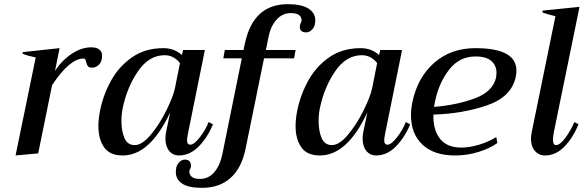

<svg xmlns="http://www.w3.org/2000/svg" viewBox="-20 -739 2812 925"><path d="M472 -470Q472 -466 470 -454Q468 -438 454.5 -425.5Q441 -413 424 -413Q409 -413 403.5 -420Q398 -427 395 -440Q393 -449 390.5 -453Q388 -457 382 -457Q316 -457 231 -329L164 0L55 10L152 -462Q110 -471 89 -480L90 -488L267 -507L245 -397Q276 -446 323.5 -478.5Q371 -511 420 -511Q445 -511 458.5 -500.5Q472 -490 472 -470Z M454 -132Q454 -166 462 -206Q477 -281 514.5 -349.5Q552 -418 615.5 -462.5Q679 -507 767 -507Q820 -507 856 -474Q857 -478 859 -484Q861 -490 862 -498H967L885 -93Q881 -71 881 -64Q881 -42 897 -42Q915 -42 943 -78Q971 -114 985 -151L1006 -140Q979 -75 936.5 -32.5Q894 10 842 10Q813 10 795 -12Q777 -34 777 -71Q777 -86 780 -102L800 -198Q703 10 571 10Q509 10 481.5 -29.5Q454 -69 454 -132ZM823 -315 847 -435Q834 -452 815.5 -462.5Q797 -473 773 -473Q698 -473 645 -396Q592 -319 571 -217Q565 -189 565 -156Q565 -108 579.5 -74Q594 -40 629 -40Q665 -40 707 -90.5Q749 -141 782 -208Q815 -275 823 -315Z M1499 -641Q1499 -634 1497 -622Q1494 -607 1482 -595Q1470 -583 1454 -583Q1421 -583 1425 -617Q1426 -621 1428.5 -627Q1431 -633 1433 -638Q1434 -676 1381 -676Q1340 -676 1311.5 -643.5Q1283 -611 1273 -558L1261 -498H1404L1397 -458H1252L1163 -22Q1144 71 1090.5 118.5Q1037 166 953 166Q888 166 857.5 145.5Q827 125 827 89Q827 83 829 69Q832 55 843.5 42.5Q855 30 871 30Q902 30 900 64Q899 69 896 75Q893 81 892 85Q892 123 943 123Q985 123 1012.5 90.5Q1040 58 1051 5L1145 -458H1056L1063 -498H1153L1160 -530Q1200 -719 1367 -719Q1432 -719 1465.5 -698Q1499 -677 1499 -641Z M1404 -132Q1404 -166 1412 -206Q1427 -281 1464.5 -349.5Q1502 -418 1565.5 -462.5Q1629 -507 1717 -507Q1770 -507 1806 -474Q1807 -478 1809 -484Q1811 -490 1812 -498H1917L1835 -93Q1831 -71 1831 -64Q1831 -42 1847 -42Q1865 -42 1893 -78Q1921 -114 1935 -151L1956 -140Q1929 -75 1886.5 -32.5Q1844 10 1792 10Q1763 10 1745 -12Q1727 -34 1727 -71Q1727 -86 1730 -102L1750 -198Q1653 10 1521 10Q1459 10 1431.5 -29.5Q1404 -69 1404 -132ZM1773 -315 1797 -435Q1784 -452 1765.5 -462.5Q1747 -473 1723 -473Q1648 -473 1595 -396Q1542 -319 1521 -217Q1515 -189 1515 -156Q1515 -108 1529.5 -74Q1544 -40 1579 -40Q1615 -40 1657 -90.5Q1699 -141 1732 -208Q1765 -275 1773 -315Z M2468 -399Q2468 -385 2465 -370Q2445 -272 2326.5 -231.5Q2208 -191 2068 -187Q2066 -115 2099 -71.5Q2132 -28 2203 -28Q2242 -28 2288.5 -42Q2335 -56 2371 -79L2376 -50Q2342 -25 2287 -7.5Q2232 10 2172 10Q2071 10 2015.5 -42Q1960 -94 1960 -183Q1960 -216 1967 -248Q1992 -367 2072.5 -437Q2153 -507 2270 -507Q2468 -507 2468 -399ZM2372 -388Q2372 -423 2347.5 -445Q2323 -467 2270 -467Q2193 -467 2143.5 -403Q2094 -339 2076 -251L2071 -224Q2182 -233 2268.5 -265.5Q2355 -298 2370 -366Q2372 -382 2372 -388Z M2538 -70Q2538 -84 2541 -99L2656 -661Q2617 -670 2593 -679L2595 -688L2772 -706L2648 -101Q2644 -77 2644 -66Q2644 -40 2659 -40Q2678 -40 2704.5 -76Q2731 -112 2747 -151L2767 -140Q2740 -74 2698.5 -32Q2657 10 2606 10Q2576 10 2557 -12Q2538 -34 2538 -70Z"/></svg>

Font: Trirong Medium
Style: Italic
Weight: 500
Italic angle: -12°
Designer: Katatrad Team
Foundry: CadsonDemak
Version: Version 1.001